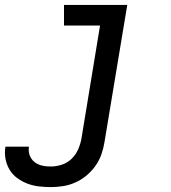

<svg xmlns="http://www.w3.org/2000/svg" viewBox="-76 -550 696 783"><path d="M131 213Q106 213 81.5 210Q57 207 35 198.5Q13 190 -6 176Q-25 162 -37 142Q-49 122 -53.5 98Q-58 74 -54 49Q-54 49 -54 48.5Q-54 48 -53 48H42Q42 48 42 48Q42 48 42 48Q40 60 42 72Q44 84 50 94Q56 104 65 111Q74 118 84.5 122Q95 126 107 127.5Q119 129 131 129Q154 129 176.5 121.5Q199 114 216 97.5Q233 81 242.5 59.5Q252 38 256 16L332 -446H185V-530H443L350 30Q346 55 337.5 79.5Q329 104 313.5 126Q298 148 277 165.5Q256 183 231.5 194Q207 205 181.5 209Q156 213 131 213Z"/></svg>

Font: Iosevka Slab MdExObl
Style: Regular
Weight: 500
Width: 7
Italic angle: -9°
Monospace: yes
Designer: Belleve Invis
Foundry: Belleve Invis
Version: Version 11.1.1; ttfautohint (v1.8.3)